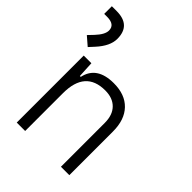

<svg xmlns="http://www.w3.org/2000/svg" viewBox="-231 -933 1049 1049"><g transform="rotate(45 293.0 -408.5)"><path d="M431.2 0V-338.4Q431.2 -399.9 398.4 -433.1Q365.7 -466.3 307.6 -466.3Q154.8 -466.3 154.8 -292.5V0H89.8V-517.6H148.9L153.8 -423.8H160.6Q182.6 -527.3 313 -527.3Q400.4 -527.3 448.2 -477.5Q496.1 -427.7 496.1 -336.9V0ZM72.3 -565.9 22.5 -608.9 51.8 -639.6Q90.8 -681.2 90.8 -711.9Q90.8 -757.8 29.8 -757.8H7.8V-816.9H44.4Q155.3 -816.9 155.3 -711.9Q155.3 -656.7 100.1 -596.2Z"/></g></svg>

Font: CaskaydiaMono NF Light
Style: Regular
Weight: 300
Designer: Aaron Bell
Foundry: Saja Typeworks
Version: Version 2111.001; ttfautohint (v1.8.4);Nerd Fonts 3.1.1